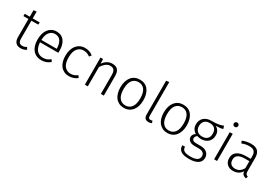

<svg xmlns="http://www.w3.org/2000/svg" viewBox="48 -1873 4568 3208"><g transform="rotate(30 2332.0 -269.0)"><path d="M25 -523H122V-648L179 -655V-523H316L310 -479H179V-133Q179 -84 197.5 -61Q216 -38 258 -38Q278 -38 297.5 -44.5Q317 -51 337 -62L360 -22Q337 -6 309 2.5Q281 11 250 11Q186 11 154 -26Q122 -63 122 -129V-479H25Z M484 -239Q487 -186 500.5 -148.5Q514 -111 536.5 -86Q559 -61 588.5 -49.5Q618 -38 651 -38Q693 -38 726 -50Q759 -62 792 -91L819 -52Q750 11 649 11Q595 11 553.5 -8Q512 -27 483.5 -62Q455 -97 440 -147Q425 -197 425 -259Q425 -321 439.5 -371.5Q454 -422 481.5 -458Q509 -494 548 -514Q587 -534 636 -534Q734 -534 786 -465.5Q838 -397 838 -277Q838 -268 837.5 -257.5Q837 -247 836 -239ZM636 -485Q573 -485 531 -437Q489 -389 484 -284H781Q779 -381 743 -433Q707 -485 636 -485Z M1312 -441Q1283 -464 1252.5 -474.5Q1222 -485 1186 -485Q1114 -485 1069 -429Q1024 -373 1024 -259Q1024 -146 1069 -92Q1114 -38 1186 -38Q1222 -38 1252.5 -48.5Q1283 -59 1314 -84L1342 -44Q1309 -17 1268 -3Q1227 11 1182 11Q1131 11 1090.5 -7.5Q1050 -26 1021.5 -61Q993 -96 978 -146Q963 -196 963 -259Q963 -321 978.5 -371.5Q994 -422 1023.5 -458Q1053 -494 1094 -514Q1135 -534 1186 -534Q1231 -534 1269 -521.5Q1307 -509 1342 -480Z M1540 -434Q1572 -482 1615.5 -508Q1659 -534 1714 -534Q1789 -534 1821 -493Q1853 -452 1853 -375V0H1796V-365Q1796 -429 1773 -457.5Q1750 -486 1699 -486Q1674 -486 1651.5 -476.5Q1629 -467 1609.5 -451Q1590 -435 1573.5 -415Q1557 -395 1544 -374V0H1487V-523H1536Z M2023 -261Q2023 -324 2038.5 -374.5Q2054 -425 2083 -460.5Q2112 -496 2153 -515Q2194 -534 2246 -534Q2297 -534 2338 -515.5Q2379 -497 2407 -461.5Q2435 -426 2450 -376Q2465 -326 2465 -263Q2465 -200 2449.5 -149.5Q2434 -99 2405.5 -63.5Q2377 -28 2336 -8.5Q2295 11 2243 11Q2191 11 2150.5 -8Q2110 -27 2081.5 -62Q2053 -97 2038 -147.5Q2023 -198 2023 -261ZM2246 -486Q2170 -486 2127 -430Q2084 -374 2084 -261Q2084 -150 2126 -93.5Q2168 -37 2243 -37Q2319 -37 2361.5 -93.5Q2404 -150 2404 -263Q2404 -374 2362.5 -430Q2321 -486 2246 -486Z M2687 -743V-88Q2687 -38 2728 -38Q2739 -38 2748 -40Q2757 -42 2765 -45L2781 -4Q2754 11 2718 11Q2680 11 2655 -10.5Q2630 -32 2630 -86V-736Z M2861 -261Q2861 -324 2876.5 -374.5Q2892 -425 2921 -460.5Q2950 -496 2991 -515Q3032 -534 3084 -534Q3135 -534 3176 -515.5Q3217 -497 3245 -461.5Q3273 -426 3288 -376Q3303 -326 3303 -263Q3303 -200 3287.5 -149.5Q3272 -99 3243.5 -63.5Q3215 -28 3174 -8.5Q3133 11 3081 11Q3029 11 2988.5 -8Q2948 -27 2919.5 -62Q2891 -97 2876 -147.5Q2861 -198 2861 -261ZM3084 -486Q3008 -486 2965 -430Q2922 -374 2922 -261Q2922 -150 2964 -93.5Q3006 -37 3081 -37Q3157 -37 3199.5 -93.5Q3242 -150 3242 -263Q3242 -374 3200.5 -430Q3159 -486 3084 -486Z M3455 61Q3455 113 3492 136Q3529 159 3616 159Q3697 159 3738.5 133.5Q3780 108 3780 57Q3780 16 3751.5 -6.5Q3723 -29 3670 -29H3590Q3519 -29 3485.5 -59Q3452 -89 3452 -130Q3452 -153 3465.5 -174.5Q3479 -196 3505 -213Q3469 -234 3447 -270Q3425 -306 3425 -357Q3425 -395 3438 -427.5Q3451 -460 3475.5 -483.5Q3500 -507 3535.5 -520.5Q3571 -534 3615 -534Q3662 -534 3697 -536.5Q3732 -539 3758.5 -543.5Q3785 -548 3805.5 -554.5Q3826 -561 3844 -569L3861 -515Q3832 -505 3800 -502Q3768 -499 3723 -499Q3760 -481 3783 -446Q3806 -411 3806 -358Q3806 -278 3754.5 -230.5Q3703 -183 3617 -183Q3597 -183 3579 -186.5Q3561 -190 3544 -196Q3529 -185 3518 -168Q3507 -151 3507 -137Q3507 -113 3524.5 -97Q3542 -81 3593 -81H3675Q3717 -81 3748 -70Q3779 -59 3799.5 -40.5Q3820 -22 3830 2.5Q3840 27 3840 53Q3840 130 3779.5 167.5Q3719 205 3616 205Q3571 205 3532 199Q3493 193 3464.5 177Q3436 161 3419.5 133Q3403 105 3403 62ZM3748 -357Q3748 -420 3715.5 -454.5Q3683 -489 3616 -489Q3552 -489 3517.5 -453Q3483 -417 3483 -357Q3483 -297 3518 -262.5Q3553 -228 3616 -228Q3679 -228 3713.5 -261Q3748 -294 3748 -357Z M4038 -523V0H3981V-523ZM4009 -641Q3989 -641 3977.5 -653Q3966 -665 3966 -683Q3966 -701 3977.5 -713Q3989 -725 4009 -725Q4029 -725 4040.5 -713Q4052 -701 4052 -683Q4052 -665 4040.5 -653Q4029 -641 4009 -641Z M4514 -78Q4486 -31 4443 -10Q4400 11 4349 11Q4273 11 4230.5 -32Q4188 -75 4188 -146Q4188 -228 4249.5 -270Q4311 -312 4417 -312H4507V-364Q4507 -426 4478 -455.5Q4449 -485 4382 -485Q4353 -485 4318.5 -479Q4284 -473 4241 -456L4225 -501Q4273 -520 4313 -527Q4353 -534 4390 -534Q4483 -534 4523.5 -490Q4564 -446 4564 -367V-114Q4564 -71 4576.5 -54Q4589 -37 4614 -29L4601 11Q4566 5 4544 -13.5Q4522 -32 4514 -77ZM4507 -267H4420Q4335 -267 4292 -238Q4249 -209 4249 -149Q4249 -95 4278.5 -66.5Q4308 -38 4363 -38Q4412 -38 4448.5 -64Q4485 -90 4507 -133Z"/></g></svg>

Font: Jldddboxgfspflltxgxzjzlszac
Style: Regular
Weight: 300
Designer: Carrois Corporate & Edenspiekermann
Foundry: Carrois Corporate GbR & Edenspiekermann AG
Version: Version 2.001